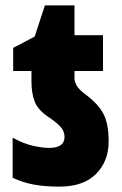

<svg xmlns="http://www.w3.org/2000/svg" viewBox="-20 -684 454 714"><path d="M201 10Q147 10 106 2.5Q65 -5 27 -23V-172Q67 -150 102 -142Q137 -134 163 -134Q220 -134 220 -175Q220 -196 205 -212.5Q190 -229 160 -249Q121 -275 109 -306.5Q97 -338 97 -380V-420H29V-506L109 -548L147 -664H257V-553H363V-420H257V-392Q257 -382 264.5 -367Q272 -352 299 -332Q346 -297 365 -260Q384 -223 384 -158Q384 -84 337 -37Q290 10 201 10Z"/></svg>

Font: Noto Sans ExtraCondensed Black
Style: Regular
Weight: 900
Width: 2
Designer: Monotype Design Team
Foundry: Monotype Imaging Inc.
Version: Version 2.013; ttfautohint (v1.8.4.7-5d5b)